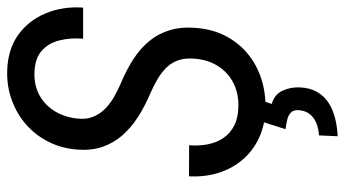

<svg xmlns="http://www.w3.org/2000/svg" viewBox="-236 -525 975 543"><g transform="rotate(-90 251.5 -253.5)"><path d="M356.4 -183.6Q359.9 -211.9 353.8 -232.7Q347.7 -253.4 333.5 -268.6Q319.3 -283.7 299.3 -295.4Q279.3 -307.1 255.4 -317.4Q221.2 -332 191.7 -351.1Q162.1 -370.1 140.4 -394.8Q118.7 -419.4 107.7 -451.2Q96.7 -482.9 100.1 -523.4Q103.5 -567.4 122.1 -604Q140.6 -640.6 170.7 -667Q200.7 -693.4 239.5 -707.5Q278.3 -721.7 321.8 -720.7Q382.8 -719.2 424.1 -689.7Q465.3 -660.2 485.4 -611.6Q505.4 -563 501.5 -505.9H413.6Q416.5 -541 408.9 -572.3Q401.4 -603.5 379.4 -623Q357.4 -642.6 316.9 -643.6Q280.8 -644.5 253.2 -629.2Q225.6 -613.8 208.7 -586.4Q191.9 -559.1 188 -524.4Q184.6 -499 191.9 -479.7Q199.2 -460.4 213.6 -445.6Q228 -430.7 247.3 -419.4Q266.6 -408.2 287.1 -399.4Q324.7 -383.8 355 -364.3Q385.3 -344.7 406.5 -319.3Q427.7 -293.9 437.7 -260.7Q447.8 -227.5 443.8 -184.1Q439.9 -138.7 420.9 -102.3Q401.9 -65.9 371.1 -40.5Q340.3 -15.1 300.8 -2.2Q261.2 10.7 216.3 9.8Q170.4 8.8 133.8 -8.1Q97.2 -24.9 71.8 -54.4Q46.4 -84 34.2 -122.8Q22 -161.6 24.4 -206.5L112.3 -206.1Q109.9 -177.7 115 -152.6Q120.1 -127.4 133.3 -108.4Q146.5 -89.4 168.2 -78.4Q189.9 -67.4 221.2 -66.9Q257.8 -65.9 286.6 -80.1Q315.4 -94.2 333.7 -120.8Q352.1 -147.5 356.4 -183.6ZM178.7 0.5H238.3L229 27.3Q256.3 35.6 266.6 58.1Q276.9 80.6 275.9 107.4Q274.4 136.7 262.5 156.7Q250.5 176.8 231 189Q211.4 201.2 187.3 207Q163.1 212.9 137.7 213.9L140.1 161.1Q156.7 160.2 171.9 154.8Q187 149.4 197.5 138.4Q208 127.4 210.9 108.9Q213.4 91.3 205.8 83Q198.2 74.7 185.1 71.5Q171.9 68.4 157.7 66.4Z"/></g></svg>

Font: Roboto Condensed
Style: Italic
Weight: 400
Italic angle: -12°
Designer: Christian Robertson
Foundry: Google
Version: Version 3.0